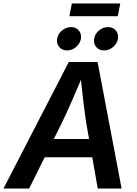

<svg xmlns="http://www.w3.org/2000/svg" viewBox="-43 -1084 787 1104"><path d="M-22.9 0 352.5 -727.5H518.1L656.2 0H519L452.6 -378.4Q444.3 -434.1 435.3 -508.8Q426.3 -583.5 416.5 -678.2H445.3Q406.2 -586.4 373.8 -511.7Q341.3 -437 313 -378.4L124.5 0ZM155.8 -179.7 172.9 -284.7H554.7L537.6 -179.7ZM555.7 -793.9Q526.9 -793.9 510.3 -813.7Q493.7 -833.5 498.5 -861.3Q502.9 -889.2 526.1 -908.7Q549.3 -928.2 578.1 -928.2Q606.4 -928.2 623 -908.7Q639.6 -889.2 635.3 -861.3Q630.4 -833.5 607.2 -813.7Q584 -793.9 555.7 -793.9ZM342.8 -793.9Q314.5 -793.9 297.6 -813.7Q280.8 -833.5 285.6 -861.3Q290 -889.2 313.5 -908.7Q336.9 -928.2 365.2 -928.2Q393.6 -928.2 410.2 -908.7Q426.8 -889.2 422.4 -861.3Q417.5 -833.5 394.3 -813.7Q371.1 -793.9 342.8 -793.9ZM648.4 -1064 634.3 -990.7H356L370.1 -1064Z"/></svg>

Font: Inter 16pt SemiBold
Style: Italic
Weight: 600
Italic angle: -9.3988°
Version: Version 4.001;git-66647c0bb